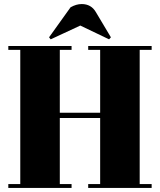

<svg xmlns="http://www.w3.org/2000/svg" viewBox="-20 -927 789 947"><path d="M21 -700H333V-681H275V-371H474V-681H415V-700H728V-681H669V-19H728V0H415V-19H474V-345H275V-19H333V0H21V-19H80V-681H21ZM222 -743 328 -891Q356 -907 383 -907Q430 -907 453 -867L527 -743L518 -733L376 -801L230 -733Z"/></svg>

Font: SVN-Abril Fatface
Style: Regular
Weight: 400
Designer: Veronika Burian, Jos? Scaglione
Foundry: TypeTogether
Version: Version 1.001